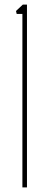

<svg xmlns="http://www.w3.org/2000/svg" viewBox="-20 -820 198 840"><path d="M78 0V-759H53L50 -772L80 -800H98V0Z"/></svg>

Font: Big Shoulders Thin
Style: Regular
Weight: 100
Designer: Patric King
Foundry: XO Type Co
Version: Version 2.002